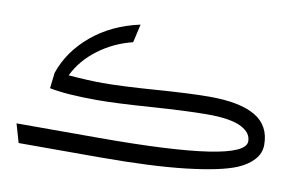

<svg xmlns="http://www.w3.org/2000/svg" viewBox="-70 -779 1405 907"><g transform="rotate(10 632.5 -325.5)"><path d="M917 -372.1Q1063 -372.1 1136.5 -328.6Q1210 -285.2 1210 -192.9Q1210 -152.3 1181.6 -121.1Q1153.3 -89.8 1106 -69.8Q1030.8 -38.1 867.2 -19Q703.6 0 450.2 0H65.9L40 -89.8H434.1Q1132.8 -89.8 1132.8 -195.8Q1132.8 -215.8 1121.6 -231.9Q1110.4 -248 1085.9 -261.2Q1061.5 -274.4 1018.6 -281.5Q975.6 -288.6 917 -288.1Q816.4 -287.6 649.9 -275.9Q483.4 -264.2 397 -264.2Q248.5 -264.2 167 -280.8L175.8 -356Q211.9 -462.9 306.4 -542.2Q400.9 -621.6 536.1 -650.9L516.1 -563Q425.8 -541 352.5 -486.1Q279.3 -431.2 243.2 -356Q340.8 -348.1 407.2 -348.1Q498 -348.1 662.1 -360.1Q826.2 -372.1 917 -372.1Z"/></g></svg>

Font: FiraGO
Style: Regular
Weight: 400
Designer: bBox Type
Foundry: bBox Type GmbH
Version: Version 1.001;PS 001.001;hotconv 1.0.88;makeotf.lib2.5.64775